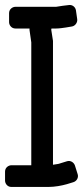

<svg xmlns="http://www.w3.org/2000/svg" viewBox="-43 -707 329 761"><path d="M160 -590C160 -590 161 -591 161 -594H179C195 -594 208 -597 218 -598L242 -602C255 -604 265 -618 263 -631L258 -666C256 -679 244 -689 230 -687L205 -684C194 -683 184 -680 179 -680H18C7 -680 -7 -671 -7 -655V-619C-7 -608 2 -594 18 -594H74V-588L81 -539V-52H2C-9 -52 -23 -43 -23 -27V9C-23 20 -14 34 2 34H148C174 34 201 29 222 23L248 15C261 11 269 -3 265 -16L254 -51C250 -63 237 -72 223 -68L197 -60C192 -58 187 -57 186 -57L167 -54V-541V-545Z"/></svg>

Font: Reckless Catfish
Style: Heavy
Weight: 400
Foundry: Cannot Into Space Fonts
Version: Version 0.2894